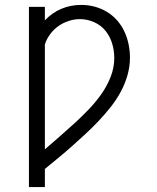

<svg xmlns="http://www.w3.org/2000/svg" viewBox="-20 -763 640 783"><path d="M98 0V-735H163V-680Q177 -695 194 -707Q211 -719 230 -727Q249 -735 269.5 -739Q290 -743 311 -743Q339 -743 365.5 -736Q392 -729 415.5 -715Q439 -701 457.5 -680Q476 -659 487.5 -634Q499 -609 504.5 -582Q510 -555 510 -528Q510 -491 499.5 -455Q489 -419 471.5 -387Q454 -355 431 -326Q408 -297 382.5 -270Q357 -243 330 -218Q303 -193 275.5 -168.5Q248 -144 219.5 -120.5Q191 -97 163 -74V0ZM163 -154Q193 -180 223.5 -206.5Q254 -233 283.5 -260Q313 -287 341 -316Q369 -345 392.5 -378Q416 -411 431 -449Q446 -487 446 -527Q446 -556 437.5 -585Q429 -614 410.5 -637Q392 -660 364 -672.5Q336 -685 306 -685Q283 -685 260 -677.5Q237 -670 218 -656.5Q199 -643 184.5 -623.5Q170 -604 163 -582Z"/></svg>

Font: Iosevka Slab Light Extended
Style: Regular
Weight: 300
Width: 7
Monospace: yes
Designer: Belleve Invis
Foundry: Belleve Invis
Version: Version 11.1.0; ttfautohint (v1.8.3)